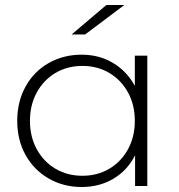

<svg xmlns="http://www.w3.org/2000/svg" viewBox="-20 -745 715 769"><path d="M570 -522V0H521V-123Q490 -62 434 -29Q378 4 307 4Q234 4 175 -30Q116 -64 82.5 -124Q49 -184 49 -261Q49 -338 82.5 -398.5Q116 -459 175 -492.5Q234 -526 307 -526Q377 -526 432.5 -493Q488 -460 520 -401V-522ZM520 -261Q520 -325 492.5 -375Q465 -425 417.5 -453Q370 -481 310 -481Q250 -481 202.5 -453Q155 -425 127.5 -375Q100 -325 100 -261Q100 -197 127.5 -147Q155 -97 202.5 -69Q250 -41 310 -41Q370 -41 417.5 -69Q465 -97 492.5 -147Q520 -197 520 -261ZM406 -725H478L321 -607H267Z"/></svg>

Font: Montserrat Alternates Light
Style: Regular
Weight: 300
Designer: Julieta Ulanovsky
Foundry: Julieta Ulanovsky
Version: Version 7.200